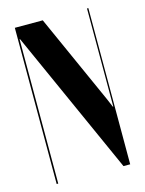

<svg xmlns="http://www.w3.org/2000/svg" viewBox="-108 -765 625 830"><g transform="rotate(-15 204.5 -349.5)"><path d="M345 -300 362 -260H364V-699H370V0H340L50 -646H48V0H41V-699H166Z"/></g></svg>

Font: Moniqa Black Display
Style: Regular
Weight: 900
Designer: Rajesh Rajput
Foundry: Rajesh Rajput
Version: Version 1.000